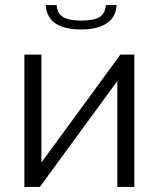

<svg xmlns="http://www.w3.org/2000/svg" viewBox="-20 -736 625 756"><path d="M397 -716H439Q437 -669 400.5 -644.5Q364 -620 300 -620Q166 -620 160 -716H203Q205 -683 228.5 -669Q252 -655 300 -655Q349 -655 371.5 -668.5Q394 -682 397 -716ZM143 -521V-96L454 -521H509V0H442V-417L137 0H76V-521Z"/></svg>

Font: Raleway
Style: Regular
Weight: 400
Designer: Matt McInerney, Pablo Impallari, Rodrigo Fuenzalida
Foundry: Matt McInerney, Pablo Impallari, Rodrigo Fuenzalida
Version: Version 1.000;PS 001.001;hotconv 1.0.56; ttfautohint (v1.5)